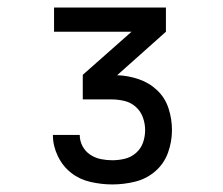

<svg xmlns="http://www.w3.org/2000/svg" viewBox="-20 -792 590 508"><path d="M277 -304Q249 -304 220 -310.5Q191 -317 168.5 -334.5Q146 -352 133 -379Q120 -406 120 -434V-435H191Q191 -419 198.5 -405Q206 -391 219 -382.5Q232 -374 247 -371Q262 -368 277 -368Q294 -368 310.5 -372Q327 -376 340 -387.5Q353 -399 358.5 -415Q364 -431 364 -448Q364 -465 358 -481.5Q352 -498 339 -509.5Q326 -521 309 -525Q292 -529 275 -529H199V-594L328 -708H123V-772H419V-708L290 -593Q319 -592 347 -582.5Q375 -573 396 -553Q417 -533 426 -505Q435 -477 435 -448Q435 -417 424.5 -388Q414 -359 391 -339Q368 -319 338 -311.5Q308 -304 277 -304Z"/></svg>

Font: Lode
Style: Regular
Weight: 400
Monospace: yes
Designer: Belleve Invis
Foundry: Belleve Invis
Version: Version 29.2.0; ttfautohint (v1.8.3)